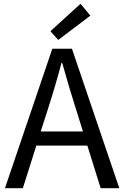

<svg xmlns="http://www.w3.org/2000/svg" viewBox="-20 -989 647 1009"><path d="M455 -907 286 -779 245 -825 403 -969ZM194 -298H416L381 -410Q348 -512 307 -658H303Q273 -544 230 -410ZM509 0 439 -224H171L100 0H6L255 -733H358L607 0Z"/></svg>

Font: Source Han Sans Regular
Style: Regular
Weight: 400
Designer: Ryoko NISHIZUKA  (kana & ideographs); Paul D. Hunt (Latin, Greek & Cyrillic); Wenlong ZHANG  (bopomofo); Sandoll Communi
Foundry: Adobe Systems Incorporated
Version: Version 1.00 January 18, 2024, initial release